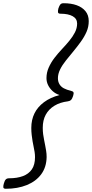

<svg xmlns="http://www.w3.org/2000/svg" viewBox="-54 -1095 570 1190"><path d="M-18 75Q-33 75 -33.5 65Q-34 55 -30 42Q-25 24 -18 17Q-11 10 2 10Q52 10 88 -3.5Q124 -17 143.5 -45.5Q163 -74 163 -121Q163 -137 160.5 -153Q158 -169 154.5 -185Q151 -201 148 -219Q145 -237 142.5 -258Q140 -279 140 -302Q140 -352 159.5 -392Q179 -432 218.5 -461.5Q258 -491 315 -506Q290 -514 272 -530.5Q254 -547 244 -567.5Q234 -588 234 -611Q234 -645 248 -676.5Q262 -708 283.5 -736Q305 -764 329.5 -790Q354 -816 375.5 -842Q397 -868 410.5 -894.5Q424 -921 424 -949Q424 -979 396.5 -994.5Q369 -1010 321 -1010Q307 -1010 305.5 -1019Q304 -1028 308 -1043Q314 -1061 320.5 -1068Q327 -1075 340 -1075Q387 -1075 421.5 -1062.5Q456 -1050 476 -1025.5Q496 -1001 496 -964Q496 -929 482.5 -898Q469 -867 447 -836.5Q425 -806 401 -777Q377 -748 354.5 -720Q332 -692 318.5 -664.5Q305 -637 305 -610Q305 -589 314.5 -573Q324 -557 342 -547.5Q360 -538 386 -532Q399 -529 401.5 -522.5Q404 -516 399 -500Q393 -482 386.5 -475.5Q380 -469 367 -467Q318 -461 283 -439.5Q248 -418 229.5 -384Q211 -350 211 -303Q211 -281 213.5 -262.5Q216 -244 219.5 -227Q223 -210 226 -194Q229 -178 232 -160Q235 -142 235 -122Q234 -59 201.5 -15Q169 29 112 52Q55 75 -18 75Z"/></svg>

Font: Playwrite US Trad Light
Style: Regular
Weight: 300
Designer: Veronika Burian, José Scaglione
Foundry: TypeTogether
Version: Version 1.003